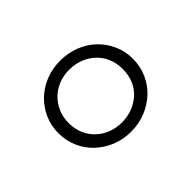

<svg xmlns="http://www.w3.org/2000/svg" viewBox="-78 -913 705 705"><g transform="rotate(-45 274.0 -560.5)"><path d="M273 -376Q232 -376 197 -390.5Q162 -405 136 -429.5Q110 -454 95 -488Q80 -522 80 -561Q80 -600 95 -633.5Q110 -667 136 -692Q162 -717 197 -731Q232 -745 273 -745Q314 -745 349.5 -731Q385 -717 411 -692Q437 -667 452 -633.5Q467 -600 467 -561Q467 -522 452 -488Q437 -454 411 -429.5Q385 -405 349.5 -390.5Q314 -376 273 -376ZM273 -424Q304 -424 330 -434.5Q356 -445 375 -463Q394 -481 404 -506Q414 -531 414 -561Q414 -590 404 -615Q394 -640 375 -658.5Q356 -677 330 -687.5Q304 -698 273 -698Q242 -698 216.5 -687.5Q191 -677 172.5 -658.5Q154 -640 143.5 -615Q133 -590 133 -561Q133 -531 143.5 -506Q154 -481 172.5 -463Q191 -445 216.5 -434.5Q242 -424 273 -424Z"/></g></svg>

Font: Plata Sans Light
Style: Regular
Weight: 300
Designer: Pablo Impallari, Andres Torresi, & Cristiano Sobral
Foundry: Pablo Impallari, Andres Torresi, & Cristiano Sobral
Version: Version 1.00;December 28, 2019;FontCreator 12.0.0.2547 64-bi